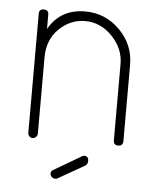

<svg xmlns="http://www.w3.org/2000/svg" viewBox="-48 -519 576 702"><g transform="rotate(5 240.5 -168.5)"><path d="M103 -298V-18Q103 -11 97.5 -5.5Q92 0 85 0Q78 0 73 -5.5Q68 -11 68 -18V-455Q68 -472 85 -472Q103 -472 103 -455V-402Q146 -478 237 -478Q311 -478 364 -425Q417 -372 417 -298V-18Q417 0 399 0Q382 0 382 -18V-298Q382 -354 339.5 -398.5Q297 -443 240 -443Q186 -443 144.5 -403Q103 -363 103 -298ZM285 84 190 138Q186 141 181 141Q173 141 167.5 135.5Q162 130 162 123Q162 114 170 110L272 50Q276 48 279 48Q295 48 295 66Q295 78 285 84Z"/></g></svg>

Font: Dosis
Style: ExtraLight
Weight: 250
Designer: Edgar Tolentino, Pablo Impallari, Igino Marini
Foundry: Edgar Tolentino, Pablo Impallari, Igino Marini
Version: Version 1.007